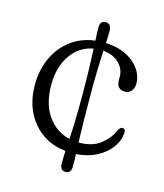

<svg xmlns="http://www.w3.org/2000/svg" viewBox="-95 -601 643 753"><g transform="rotate(15 226.0 -224.0)"><path d="M257.5 -227.5Q257.5 -168.5 258.5 -123.8Q259.5 -79 260.5 -45H262Q317 -45 350 -71.5Q383 -98 396.5 -131.5Q404.5 -145 412.5 -145Q425 -144.5 424.5 -128Q422.5 -96 401.8 -67.5Q381 -39 345 -20.2Q309 -1.5 262.5 1.5Q263 16.5 263.2 29Q263.5 41.5 263.5 52.5Q263.5 79.5 240.5 79.5Q218 79.5 218 50.5Q218 40 218.5 27.8Q219 15.5 219.5 0.5Q135.5 -9 86 -69Q36.5 -129 36.5 -219.5Q36.5 -279.5 59 -328.8Q81.5 -378 123 -409.5Q164.5 -441 221 -448Q220 -464 219.5 -477.2Q219 -490.5 219 -501.5Q219 -528.5 242 -528.5Q252 -528.5 258.5 -521.5Q265 -514.5 265 -499.5Q265 -489.5 264.5 -477Q264 -464.5 263.5 -449.5Q335 -446.5 377.5 -410Q420 -373.5 420 -326Q420 -308 410 -296.2Q400 -284.5 384.5 -284.5Q350 -284.5 350 -323V-335.5Q350 -367 326.2 -390.5Q302.5 -414 261.5 -418Q260 -383.5 258.5 -337Q257 -290.5 257.5 -227.5ZM98.5 -236.5Q98.5 -158.5 133 -110.2Q167.5 -62 222.5 -49.5Q224.5 -82.5 225.8 -126.2Q227 -170 227 -227.5Q227 -289.5 225.5 -335.8Q224 -382 222.5 -416Q167 -406.5 132.8 -358Q98.5 -309.5 98.5 -236.5Z"/></g></svg>

Font: Fraunces 72pt S100 Light
Style: Regular
Weight: 300
Version: Version 1.000; ttfautohint (v1.8.3)